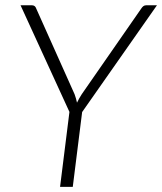

<svg xmlns="http://www.w3.org/2000/svg" viewBox="-20 -728 632 748"><path d="M300 -291.5 263.5 0H214L250.5 -292L60 -707.5H104Q117 -707.5 121 -695L270.5 -361Q273.5 -352.5 276 -344.2Q278.5 -336 280 -328Q284 -336.5 288.5 -344.5Q293 -352.5 298.5 -361L530.5 -695Q534 -700.5 538.5 -704Q543 -707.5 550 -707.5H591.5Z"/></svg>

Font: Lato Light
Style: Italic
Weight: 300
Italic angle: -7°
Designer: Lukasz Dziedzic
Foundry: tyPoland Lukasz Dziedzic
Version: Version 2.007; 2014-02-27